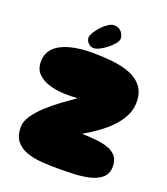

<svg xmlns="http://www.w3.org/2000/svg" viewBox="-158 -999 966 1109"><g transform="rotate(20 325.0 -444.5)"><path d="M329 0Q279 0 228.5 -3.5Q178 -7 136.5 -21.5Q95 -36 70 -67Q45 -98 45 -152Q45 -187 70 -223.5Q95 -260 133.5 -295.5Q172 -331 216 -363Q260 -395 297 -421Q257 -417 210 -419Q163 -421 121 -434Q79 -447 52 -474Q25 -501 25 -546Q25 -601 60 -634Q95 -667 154.5 -682Q214 -697 286 -697Q351 -697 411.5 -690.5Q472 -684 520 -665.5Q568 -647 596.5 -610.5Q625 -574 625 -514Q625 -469 604.5 -429Q584 -389 550 -354Q516 -319 474.5 -289.5Q433 -260 391 -236Q436 -235 478 -231Q520 -227 552.5 -215.5Q585 -204 604 -181Q623 -158 623 -119Q623 -74 594.5 -49.5Q566 -25 521 -14.5Q476 -4 425 -2Q374 0 329 0ZM285 -724Q263 -724 249.5 -739.5Q236 -755 236 -771Q236 -785 248 -804.5Q260 -824 278 -843.5Q296 -863 316 -876Q336 -889 351 -889Q382 -889 398 -868.5Q414 -848 413 -828Q413 -814 398.5 -796.5Q384 -779 363 -762.5Q342 -746 321 -735Q300 -724 285 -724Z"/></g></svg>

Font: Cherry Bomb One
Style: Regular
Weight: 400
Designer: satsuyako
Foundry: satsuyako
Version: Version 4.100; ttfautohint (v1.8.3)